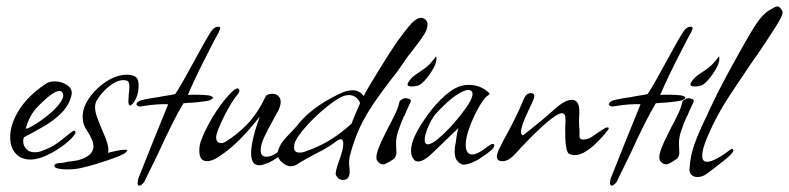

<svg xmlns="http://www.w3.org/2000/svg" viewBox="-20 -491 2482 604"><path d="M75 11Q54 11 38 0Q12 -20 12 -60Q12 -100 40 -145Q68 -190 125 -228Q135 -235 152 -235Q174 -235 191.5 -223Q209 -211 205 -192Q198 -161 174.5 -137Q151 -113 119.5 -94.5Q88 -76 55 -59Q54 -56 53.5 -53Q53 -50 53 -47Q53 -33 62.5 -22.5Q72 -12 89 -12Q102 -12 111 -16Q127 -22 137.5 -27Q148 -32 162 -42Q176 -52 200 -72Q211 -80 213 -80Q219 -80 217 -71Q207 -55 182.5 -36Q158 -17 128.5 -3Q99 11 75 11ZM61 -86Q69 -86 94 -102Q119 -118 141 -137Q179 -172 179 -191Q179 -196 176 -200Q173 -205 167 -205Q148 -205 103 -160Q72 -130 61 -86Z M190 42Q174 42 162 39Q151 36 151 31Q151 23 167 22Q182 21 187 19Q196 17 208 16Q219 14 226 13Q274 -1 274 -30Q274 -50 253 -81Q240 -100 240 -123Q240 -151 257.5 -178Q275 -205 301.5 -225.5Q328 -246 355 -253Q367 -256 380 -256Q401 -256 410 -246Q416 -240 416 -220Q416 -205 411 -189.5Q406 -174 397 -164Q392 -159 389 -159Q384 -159 384 -173L385 -193Q386 -201 386.5 -207Q387 -213 387 -217Q387 -234 380 -237Q372 -239 369 -239Q348 -239 324 -220Q300 -201 285 -176Q279 -167 279 -154Q279 -138 287.5 -116.5Q296 -95 300 -85Q310 -63 315.5 -47Q321 -31 321 -19Q321 -13 320 -10Q325 -12 344 -16Q361 -20 373 -20Q380 -20 380 -17Q380 -16 374 -10Q371 -7 355.5 -0.5Q340 6 319.5 13Q299 20 279 26Q259 32 245 35Q221 42 190 42Z M418 93Q413 93 413 84Q413 82 413.5 78.5Q414 75 415 71L458 -37L509 -163Q497 -164 474 -162.5Q451 -161 435 -158Q429 -157 425.5 -156.5Q422 -156 420 -156Q412 -156 409 -163Q410 -169 420 -174Q425 -176 432 -177.5Q439 -179 449 -181Q460 -183 468.5 -184Q477 -185 481 -186Q486 -187 491 -188Q496 -189 503 -190Q509 -191 516 -192Q523 -193 531 -195Q539 -206 555 -234Q571 -262 596 -308Q616 -345 628.5 -366.5Q641 -388 646 -395Q655 -407 667 -407Q673 -407 673 -402Q673 -401 668 -389Q662 -379 648 -352Q634 -325 618 -293Q602 -261 589 -233Q576 -205 571 -192Q576 -193 582.5 -193Q589 -193 599 -193Q610 -193 619.5 -192.5Q629 -192 636 -191Q650 -188 650 -183Q650 -181 641 -176Q636 -174 622 -172Q608 -170 585 -168Q579 -168 572 -167.5Q565 -167 557 -166Q527 -117 475 -3Q456 35 446 56Q436 77 434 81Q425 93 418 93Z M796 29Q770 29 770 -9Q770 -48 797 -124Q765 -83 733.5 -51.5Q702 -20 671 0Q649 16 631 16Q607 16 607 -17Q607 -35 613 -50Q621 -72 636.5 -101Q652 -130 673 -159Q694 -188 716 -208Q724 -213 726 -213Q733 -213 733 -205Q733 -202 730 -197Q721 -187 709 -168Q697 -149 686 -127Q675 -105 667.5 -86.5Q660 -68 660 -59Q660 -41 676 -41Q683 -41 691 -46Q728 -69 759 -101.5Q790 -134 817 -190Q826 -196 837 -196Q848 -196 855.5 -189Q863 -182 863 -170Q863 -161 858 -149Q857 -145 854.5 -141Q852 -137 849 -132Q846 -127 844 -122.5Q842 -118 840 -115Q821 -81 810.5 -58Q800 -35 800 -18Q800 2 818 2Q834 2 850 -10Q860 -17 867 -17Q878 -17 862.5 -3.5Q847 10 825 21Q804 29 796 29Z M1059 75Q1044 75 1037 60Q1036 59 1036 54Q1036 49 1041 31Q1043 26 1044.5 21Q1046 16 1048 11Q1050 6 1052 -0.5Q1054 -7 1056 -14Q1060 -29 1060 -39Q1060 -53 1051 -53Q1048 -53 1040 -48Q1027 -38 1012.5 -29Q998 -20 982 -12L950 5L929 17Q926 18 915 26Q905 32 894 32Q881 32 865 18Q853 6 853 -7Q853 -18 864 -38Q872 -51 891 -70Q899 -78 904.5 -84.5Q910 -91 914 -95Q956 -151 1044 -194Q1069 -207 1089 -207Q1111 -207 1124 -189Q1130 -201 1143.5 -223.5Q1157 -246 1173.5 -273Q1190 -300 1205.5 -324Q1221 -348 1230 -361Q1257 -398 1274 -417Q1291 -435 1305 -435Q1310 -435 1318 -430Q1325 -424 1325 -414Q1325 -399 1312 -379Q1299 -359 1276 -330Q1274 -327 1270 -322.5Q1266 -318 1261 -311Q1250 -295 1238 -277.5Q1226 -260 1212 -243Q1192 -217 1170 -186.5Q1148 -156 1129 -123Q1112 -93 1100 -61.5Q1088 -30 1080 2Q1079 9 1078.5 13.5Q1078 18 1078 20L1079 35Q1080 38 1080 49Q1080 75 1059 75ZM922 -11Q933 -11 942 -15Q980 -28 1014 -48Q1048 -68 1086 -102Q1091 -116 1098 -132Q1105 -148 1113 -167Q1101 -192 1078 -192Q1063 -192 1046 -182Q1029 -172 1008 -155Q988 -139 967.5 -119Q947 -99 932 -80.5Q917 -62 911 -50Q905 -40 905 -27Q905 -11 922 -11Z M1275 -219Q1262 -219 1262 -225Q1262 -230 1269.5 -239.5Q1277 -249 1287 -256Q1309 -270 1321.5 -280Q1334 -290 1352 -314Q1353 -312 1353 -306Q1353 -293 1342.5 -274.5Q1332 -256 1319 -241Q1306 -226 1296 -222Q1287 -219 1275 -219ZM1186 26Q1178 26 1171 20Q1164 14 1164 4Q1164 -17 1193 -73L1204 -95Q1206 -97 1209.5 -105Q1213 -113 1220 -126Q1227 -140 1231 -151Q1235 -162 1237 -172Q1237 -173 1241 -176Q1245 -179 1249 -181L1255 -182Q1263 -182 1268.5 -179Q1274 -176 1272 -171Q1265 -156 1260 -145Q1255 -134 1252 -126H1251Q1240 -101 1232.5 -78.5Q1225 -56 1226 -36L1227 -9Q1226 1 1220 8Q1216 11 1209 15.5Q1202 20 1191 25Q1190 26 1186 26Z M1439 27Q1437 27 1435 26.5Q1433 26 1431 25Q1417 18 1413 5Q1409 -8 1411 -28Q1413 -36 1415.5 -56Q1418 -76 1422 -88L1371 -39L1343 -12Q1314 17 1295 17Q1287 17 1282 11Q1273 0 1273 -16Q1273 -37 1284 -61Q1295 -85 1310 -107.5Q1325 -130 1337 -145Q1367 -182 1395.5 -203Q1424 -224 1455 -224Q1472 -224 1488.5 -218Q1505 -212 1519 -198L1520 -197Q1520 -194 1515 -191Q1513 -189 1511.5 -188Q1510 -187 1509 -186Q1497 -174 1482 -146Q1467 -118 1456 -87.5Q1445 -57 1445 -35Q1445 -15 1455 -8Q1460 -5 1466 -5Q1479 -5 1502 -21Q1503 -22 1506.5 -24.5Q1510 -27 1517 -32Q1525 -38 1530 -38Q1535 -38 1535 -34Q1535 -28 1527 -20Q1521 -15 1513.5 -9Q1506 -3 1496 3Q1481 14 1465 20.5Q1449 27 1439 27ZM1326 -37Q1347 -37 1404 -99Q1419 -116 1431 -131.5Q1443 -147 1453 -162Q1471 -191 1465 -202Q1462 -208 1453 -208Q1442 -208 1423 -196.5Q1404 -185 1384.5 -167Q1365 -149 1349 -131Q1338 -117 1327 -92Q1316 -67 1316 -51Q1316 -37 1326 -37Z M1561 16Q1543 16 1543 2Q1543 -7 1549.5 -21Q1556 -35 1563 -48Q1582 -82 1598 -114Q1614 -146 1629 -182Q1636 -198 1650 -198Q1665 -198 1659 -180Q1653 -165 1647 -153Q1619 -96 1619 -76Q1619 -67 1625 -65Q1639 -76 1646 -81.5Q1653 -87 1654 -88Q1668 -99 1685.5 -113.5Q1703 -128 1724 -147Q1757 -177 1779 -177Q1806 -177 1802 -128Q1801 -109 1802 -91Q1803 -87 1803 -79.5Q1803 -72 1803 -62Q1803 -52 1815 -52Q1829 -52 1841 -60L1863 -75L1885 -89Q1887 -90 1892 -90Q1898 -90 1892 -81Q1829 -3 1788 -3Q1780 -3 1772 -6Q1765 -9 1762 -23.5Q1759 -38 1758.5 -55Q1758 -72 1758 -81L1759 -114Q1759 -135 1748 -135Q1722 -135 1620 -28Q1612 -18 1595 -1Q1578 16 1561 16Z M1904 93Q1899 93 1899 84Q1899 82 1899.5 78.5Q1900 75 1901 71L1944 -37L1995 -163Q1983 -164 1960 -162.5Q1937 -161 1921 -158Q1915 -157 1911.5 -156.5Q1908 -156 1906 -156Q1898 -156 1895 -163Q1896 -169 1906 -174Q1911 -176 1918 -177.5Q1925 -179 1935 -181Q1946 -183 1954.5 -184Q1963 -185 1967 -186Q1972 -187 1977 -188Q1982 -189 1989 -190Q1995 -191 2002 -192Q2009 -193 2017 -195Q2025 -206 2041 -234Q2057 -262 2082 -308Q2102 -345 2114.5 -366.5Q2127 -388 2132 -395Q2141 -407 2153 -407Q2159 -407 2159 -402Q2159 -401 2154 -389Q2148 -379 2134 -352Q2120 -325 2104 -293Q2088 -261 2075 -233Q2062 -205 2057 -192Q2062 -193 2068.5 -193Q2075 -193 2085 -193Q2096 -193 2105.5 -192.5Q2115 -192 2122 -191Q2136 -188 2136 -183Q2136 -181 2127 -176Q2122 -174 2108 -172Q2094 -170 2071 -168Q2065 -168 2058 -167.5Q2051 -167 2043 -166Q2013 -117 1961 -3Q1942 35 1932 56Q1922 77 1920 81Q1911 93 1904 93Z M2165 -219Q2152 -219 2152 -225Q2152 -230 2159.5 -239.5Q2167 -249 2177 -256Q2199 -270 2211.5 -280Q2224 -290 2242 -314Q2243 -312 2243 -306Q2243 -293 2232.5 -274.5Q2222 -256 2209 -241Q2196 -226 2186 -222Q2177 -219 2165 -219ZM2076 26Q2068 26 2061 20Q2054 14 2054 4Q2054 -17 2083 -73L2094 -95Q2096 -97 2099.5 -105Q2103 -113 2110 -126Q2117 -140 2121 -151Q2125 -162 2127 -172Q2127 -173 2131 -176Q2135 -179 2139 -181L2145 -182Q2153 -182 2158.5 -179Q2164 -176 2162 -171Q2155 -156 2150 -145Q2145 -134 2142 -126H2141Q2130 -101 2122.5 -78.5Q2115 -56 2116 -36L2117 -9Q2116 1 2110 8Q2106 11 2099 15.5Q2092 20 2081 25Q2080 26 2076 26Z M2174 66Q2163 66 2155.5 59Q2148 52 2149 42Q2151 1 2164.5 -37Q2178 -75 2204 -128Q2207 -135 2209.5 -140.5Q2212 -146 2214 -150Q2236 -197 2259 -240Q2282 -283 2305 -324L2319 -349Q2343 -392 2361 -418.5Q2379 -445 2397 -457Q2420 -471 2425 -471Q2433 -471 2441 -457Q2446 -447 2421 -408Q2408 -388 2388.5 -358Q2369 -328 2342 -290Q2337 -283 2325.5 -265.5Q2314 -248 2295 -220Q2276 -192 2262 -169.5Q2248 -147 2239 -130Q2221 -97 2205 -59.5Q2189 -22 2189 -1Q2189 18 2204 18Q2228 18 2281 -23Q2287 -22 2287 -17Q2287 -13 2277 -3Q2268 6 2254.5 16.5Q2241 27 2223 41L2207 53Q2191 66 2174 66Z"/></svg>

Font: Allison
Style: Regular
Weight: 400
Designer: Robert E. Leuschke
Foundry: Robert E. Leuschke
Version: Version 1.010; ttfautohint (v1.8.3)